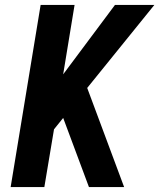

<svg xmlns="http://www.w3.org/2000/svg" viewBox="-20 -755 643 775"><path d="M23 0H159L198 -233L235 -279L339 0H481L332 -400L603 -735H444L235 -455L281 -735H144Z"/></svg>

Font: Iosevka Sparkle Extrabold
Style: Italic
Weight: 800
Italic angle: -9°
Designer: Belleve Invis
Foundry: Belleve Invis
Version: Version 4.5.0; ttfautohint (v1.8.3)